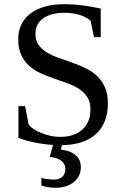

<svg xmlns="http://www.w3.org/2000/svg" viewBox="-20 -682 596 915"><path d="M67.9 -176.3H99.6L116.7 -87.9Q134.8 -64.9 179 -47.4Q223.1 -29.8 266.1 -29.8Q334.5 -29.8 372.8 -64.7Q411.1 -99.6 411.1 -161.1Q411.1 -196.3 396.2 -219.2Q381.3 -242.2 357.2 -258.1Q333 -273.9 302.2 -284.9Q271.5 -295.9 239 -307.1Q206.5 -318.4 175.8 -332Q145 -345.7 120.8 -366.7Q96.7 -387.7 81.8 -418.7Q66.9 -449.7 66.9 -495.1Q66.9 -573.2 125.5 -617.7Q184.1 -662.1 288.1 -662.1Q367.2 -662.1 460 -641.1V-504.9H428.2L411.1 -585Q361.3 -621.1 288.1 -621.1Q222.7 -621.1 185.8 -594.5Q148.9 -567.9 148.9 -521Q148.9 -489.3 163.8 -468.3Q178.7 -447.3 202.9 -432.4Q227.1 -417.5 258.1 -406.7Q289.1 -396 321.5 -384.5Q354 -373 385 -358.6Q416 -344.2 440.2 -322Q464.4 -299.8 479.2 -267.8Q494.1 -235.8 494.1 -189Q494.1 -94.2 436 -42.2Q377.9 9.8 268.6 9.8Q215.8 9.8 162.6 0.5Q109.4 -8.8 67.9 -24.9ZM365.2 114.3Q365.2 159.2 331.3 186Q297.4 212.9 244.6 212.9Q207.5 212.9 177.2 202.1V166Q188 169.4 206.5 171.6Q225.1 173.8 235.8 173.8Q265.1 173.8 278.3 159.4Q291.5 145 291.5 123Q291.5 99.1 272 84Q252.4 68.8 217.3 65.9L237.3 -8.8H279.3L270.5 31.2Q314.9 35.6 340.1 57.1Q365.2 78.6 365.2 114.3Z"/></svg>

Font: Liberation Serif
Style: Regular
Weight: 400
Designer: Steve Matteson
Foundry: Ascender Corporation
Version: Version 2.1.5